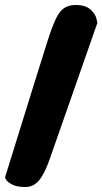

<svg xmlns="http://www.w3.org/2000/svg" viewBox="-25 -730 411 771"><path d="M176 -95Q155 -34 132.5 -6.5Q110 21 77 21Q44 21 25 11.5Q6 2 0 -8L-5 -17Q142 -491 169 -575Q196 -659 218 -684.5Q240 -710 279 -710Q318 -710 338 -692Q358 -674 362 -656L366 -638Z"/></svg>

Font: Chela One Cyrilic
Style: Regular
Weight: 400
Designer: Miguel Hernandez
Foundry: LatinoType
Version: Version 1.001